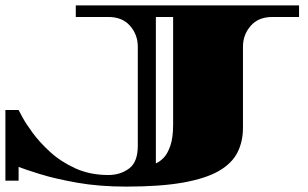

<svg xmlns="http://www.w3.org/2000/svg" viewBox="-34 -670 1142 712"><path d="M434 22Q334 22 252 7.5Q170 -7 114 -24.5Q58 -42 35 -51V0H-14V-262H35Q35 -262 48 -237.5Q61 -213 87 -177.5Q113 -142 152.5 -106Q192 -70 246 -45.5Q300 -21 368 -21Q412 -21 444.5 -45Q477 -69 477 -129V-497Q477 -541 448.5 -574Q420 -607 368 -607H247V-650H1075V-607H976Q924 -607 895.5 -574Q867 -541 867 -497V-196Q867 -145 846.5 -104.5Q826 -64 777.5 -36Q729 -8 645 7Q561 22 434 22ZM544 -64Q558 -70 572.5 -84.5Q587 -99 597.5 -129Q608 -159 608 -208V-607H544Z"/></svg>

Font: Diplomata SC
Style: Regular
Weight: 400
Designer: Eduardo Rodriguez Tunni
Foundry: Eduardo Rodriguez Tunni
Version: Version 1.002; ttfautohint (v1.8.4.7-5d5b);gftools[0.9.23]